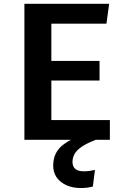

<svg xmlns="http://www.w3.org/2000/svg" viewBox="-20 -729 655 1001"><path d="M247.7 -605.6V-411.3H499V-309.2H247.7V-103.1H552.8V0H107.2V-709.2H549.2L534.9 -605.6ZM463.1 -45.1 479.5 0Q429.7 19 403.6 37.7Q377.4 56.4 367.7 75.6Q357.9 94.9 357.9 114.4Q357.9 164.1 416.9 164.1Q432.8 164.1 446.4 162.3Q460 160.5 474.9 156.9L464.1 243.6Q449.7 247.2 435.1 249.2Q420.5 251.3 402.1 251.3Q339 251.3 298.2 219.7Q257.4 188.2 257.4 133.8Q257.4 62.6 313.3 22.6Q369.2 -17.4 463.1 -45.1Z"/></svg>

Font: Fira Code SemiBold
Style: Regular
Weight: 600
Designer: Carrois Corporate, Edenspiekermann AG, Nikita Prokopov
Foundry: Carrois Corporate, Edenspiekermann AG, Nikita Prokopov
Version: Version 6.002